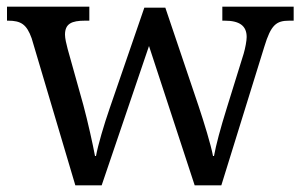

<svg xmlns="http://www.w3.org/2000/svg" viewBox="-20 -556 902 576"><path d="M75 -441 206 0H285L427 -418L564 0H644L773 -416C793 -482 809 -494 848 -494H861V-536H647V-494H654C698 -494 720 -479 720 -445C720 -434 716 -412 711 -395L661 -234C641 -170 628 -121 622 -88H619C613 -121 592 -189 576 -237L476 -533H413L309 -231C292 -182 274 -121 268 -88H265C259 -121 243 -193 230 -241L183 -409C179 -424 175 -441 175 -452C175 -485 195 -494 235 -494H248V-536H1V-494H4C43 -494 60 -483 75 -441Z"/></svg>

Font: Noto Serif Balinese
Style: Regular
Weight: 400
Designer: Monotype Design Team
Foundry: Monotype Imaging Inc.
Version: Version 2.005